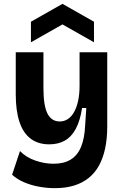

<svg xmlns="http://www.w3.org/2000/svg" viewBox="-20 -797 642 999"><path d="M265 182Q225 182 183.5 174.5Q142 167 105.5 151.5Q69 136 43 112L84 -11Q116 22 164 38.5Q212 55 259 55Q312 55 347.5 33.5Q383 12 401.5 -32.5Q420 -77 423 -144L429 -235H407Q397 -169 374.5 -127Q352 -85 317.5 -65.5Q283 -46 236 -46Q179 -46 140 -75Q101 -104 81.5 -162Q62 -220 62 -305V-525H206V-340Q206 -247 227 -206Q248 -165 291 -165Q314 -165 333 -177.5Q352 -190 365.5 -214Q379 -238 386.5 -272.5Q394 -307 394 -351V-525H538V-139Q538 -76 527 -24.5Q516 27 494.5 65.5Q473 104 440 130Q407 156 363.5 169Q320 182 265 182ZM141 -577V-684L305 -777L469 -684V-577L305 -670Z"/></svg>

Font: Bricolage Grotesque 96pt ExtraBold
Style: Bold
Weight: 700
Version: Version 1.001;gftools[0.9.33.dev8+g029e19f]